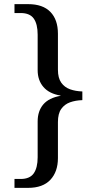

<svg xmlns="http://www.w3.org/2000/svg" viewBox="-20 -780 468 928"><path d="M50 128V85H80Q124 85 143 58Q162 31 162 -20V-193Q162 -243 189 -275Q216 -307 273 -317V-318Q218 -327 190 -359.5Q162 -392 162 -441V-612Q162 -664 143 -690.5Q124 -717 80 -717H50V-760H116Q187 -760 223.5 -722.5Q260 -685 260 -617V-443Q260 -403 276 -380.5Q292 -358 318.5 -348.5Q345 -339 378 -338V-296Q345 -295 318.5 -285.5Q292 -276 276 -253.5Q260 -231 260 -190V-16Q260 50 223.5 89Q187 128 116 128Z"/></svg>

Font: Noto Serif Yezidi
Style: Regular
Weight: 400
Designer: Dalton Maag Ltd
Foundry: Dalton Maag Ltd
Version: Version 1.001; ttfautohint (v1.8.4.7-5d5b)